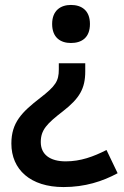

<svg xmlns="http://www.w3.org/2000/svg" viewBox="-20 -565 501 777"><path d="M344 -468C344 -523 310 -545 267 -545C226 -545 191 -523 191 -468C191 -412 226 -391 267 -391C310 -391 344 -412 344 -468ZM325 -276V-309H218V-284C218 -237 205 -217 143 -169C68 -111 26 -69 26 16C26 121 103 192 237 192C324 192 395 169 456 136L411 42C358 69 306 88 246 88C182 88 145 60 145 10C145 -39 169 -64 235 -115C302 -167 325 -207 325 -276Z"/></svg>

Font: Noto Sans Bengali SemiBold
Style: Regular
Weight: 600
Designer: Jelle Bosma - Monotype Design Team
Foundry: Monotype Imaging Inc.
Version: Version 2.003